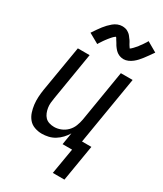

<svg xmlns="http://www.w3.org/2000/svg" viewBox="-227 -845 938 1102"><g transform="rotate(30 241.5 -294.0)"><path d="M170 -597 104 -634Q116 -652 126 -666.5Q136 -681 145.5 -693Q155 -705 164.5 -715Q174 -725 186.5 -735.5Q199 -746 214 -752Q229 -758 244 -758Q249 -758 253.5 -757.5Q258 -757 263 -756Q268 -755 272 -753.5Q276 -752 280 -749.5Q284 -747 288 -744.5Q292 -742 295 -739Q298 -736 301 -733Q304 -730 306.5 -726Q309 -722 312 -718.5Q315 -715 317.5 -711.5Q320 -708 322 -704.5Q324 -701 326 -697.5Q328 -694 330.5 -689Q333 -684 336 -680Q339 -676 340.5 -673.5Q342 -671 344 -668Q348 -670 350 -672Q352 -674 356.5 -678Q361 -682 362.5 -684Q364 -686 366 -688Q368 -690 370 -692.5Q372 -695 374.5 -697.5Q377 -700 379.5 -703Q382 -706 384 -709.5Q386 -713 389 -716.5Q392 -720 394.5 -723.5Q397 -727 400 -731.5Q403 -736 405.5 -740Q408 -744 411.5 -749Q415 -754 417 -759L483 -721Q471 -704 460.5 -689Q450 -674 440.5 -662Q431 -650 422 -640Q413 -630 400.5 -620Q388 -610 373 -603.5Q358 -597 343 -597Q337 -597 331.5 -598Q326 -599 321 -600.5Q316 -602 311.5 -604Q307 -606 302.5 -609Q298 -612 294.5 -615Q291 -618 287.5 -621.5Q284 -625 280.5 -629.5Q277 -634 274 -638Q271 -642 268.5 -646Q266 -650 264 -654Q262 -658 258.5 -663Q255 -668 252 -673Q249 -678 247.5 -681Q246 -684 242 -687Q239 -685 236.5 -683Q234 -681 230 -677.5Q226 -674 224.5 -672Q223 -670 221 -668Q219 -666 217 -663.5Q215 -661 212.5 -658Q210 -655 207.5 -652Q205 -649 203 -646Q201 -643 198 -639.5Q195 -636 192.5 -632Q190 -628 187 -624Q184 -620 181.5 -615.5Q179 -611 175.5 -606.5Q172 -602 170 -597ZM319 171 348 0H285L298 -79Q287 -60 271 -43Q255 -26 235.5 -14Q216 -2 194 3Q172 8 151 8Q126 8 102.5 -0.5Q79 -9 64 -27Q49 -45 41.5 -68Q34 -91 31 -115.5Q28 -140 29.5 -165.5Q31 -191 35 -216L86 -520H164L112 -205Q109 -188 107.5 -171.5Q106 -155 108.5 -139Q111 -123 117 -108Q123 -93 133.5 -82Q144 -71 160 -66Q176 -61 193 -61Q215 -61 237.5 -70Q260 -79 277 -96.5Q294 -114 302.5 -136Q311 -158 315 -180L371 -520H449L374 -69H436L396 171Z"/></g></svg>

Font: Iosevka QP
Style: Italic
Weight: 400
Italic angle: -9°
Designer: Belleve Invis
Foundry: Belleve Invis
Version: Version 20.0.0; ttfautohint (v1.8.4)